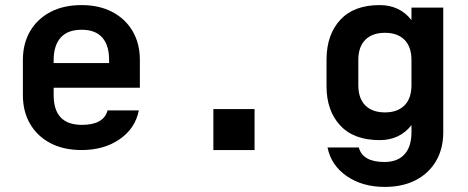

<svg xmlns="http://www.w3.org/2000/svg" viewBox="-20 -580 1840 755"><path d="M301 10Q230 10 178.5 -17Q127 -44 98.5 -92.5Q70 -141 70 -206V-344Q70 -409 98.5 -457.5Q127 -506 178.5 -533Q230 -560 301 -560Q370 -560 421.5 -533Q473 -506 501.5 -457.5Q530 -409 530 -344V-235H191V-206Q191 -89 302 -89Q388 -89 403 -146H526Q512 -75 450.5 -32.5Q389 10 301 10ZM191 -332H409V-345Q409 -402 382 -432.5Q355 -463 301 -463Q246 -463 218.5 -432Q191 -401 191 -344Z M819 -151H981V10H819Z M1493 155Q1405 155 1343.5 112.5Q1282 70 1268 0H1391Q1406 57 1492 57Q1543 57 1570.5 27Q1598 -3 1598 -60V-88Q1552 -29 1473 -29Q1371 -29 1317.5 -87Q1264 -145 1264 -241V-348Q1265 -445 1318.5 -502.5Q1372 -560 1473 -560Q1552 -560 1598 -501V-550H1723V-60Q1723 5 1694.5 53.5Q1666 102 1614.5 128.5Q1563 155 1493 155ZM1389 -245Q1389 -193 1416.5 -165.5Q1444 -138 1494 -138Q1543 -138 1570.5 -165.5Q1598 -193 1598 -245V-344Q1598 -396 1570.5 -423.5Q1543 -451 1494 -451Q1444 -451 1416.5 -423.5Q1389 -396 1389 -344Z"/></svg>

Font: Tiny
Style: Bold
Weight: 700
Monospace: yes
Designer: Philipp Nurullin, Konstantin Bulenkov
Foundry: JetBrains
Version: Version 2.251; ttfautohint (v1.8.4.7-5d5b)